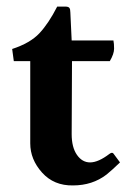

<svg xmlns="http://www.w3.org/2000/svg" viewBox="-20 -553 400 584"><path d="M254 -59Q279 -59 313 -85Q321 -91 325 -86L345 -59Q319 -34 304 -22Q261 11 202 11Q144 12 108 -28Q72 -68 72 -117V-367H22L17 -404Q72 -422 100 -452Q128 -482 154 -533H178Q188 -533 191 -529Q194 -525 194 -515L198 -430H325Q327 -421 327 -405Q327 -389 314 -367H199L198 -145Q198 -105 214 -82Q230 -59 254 -59Z"/></svg>

Font: Lusitana
Style: Bold
Weight: 700
Designer: Ana Paula Megda
Foundry: Ana Paula Megda
Version: Version 1.001; ttfautohint (v1.4.1)